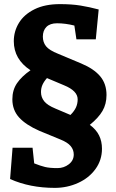

<svg xmlns="http://www.w3.org/2000/svg" viewBox="-20 -750 562 932"><path d="M475 -28Q475 27 443.5 70.5Q412 114 359 138Q306 162 246 162Q125 162 29 119L41 -33H138L146 43Q176 55 198.5 60.5Q221 66 259 66Q290 66 314 47.5Q338 29 338 0Q338 -23 323 -41Q308 -59 273 -73L171 -115Q105 -144 72.5 -180Q40 -216 40 -268Q40 -313 62.5 -346Q85 -379 128 -409Q47 -462 47 -550Q47 -598 72 -639Q97 -680 147.5 -705Q198 -730 271 -730Q328 -730 371 -723Q414 -716 459 -704L445 -559H351L341 -626Q297 -637 257 -637Q223 -637 205.5 -619.5Q188 -602 188 -572Q188 -545 203.5 -525.5Q219 -506 262 -489L374 -442Q436 -416 466.5 -379.5Q497 -343 497 -289Q497 -245 477.5 -211.5Q458 -178 416 -144Q447 -121 461 -92.5Q475 -64 475 -28ZM322 -192Q341 -211 349 -229Q357 -247 357 -268Q357 -309 291 -336L208 -371Q193 -354 186 -338Q179 -322 179 -303Q179 -278 194.5 -258.5Q210 -239 249 -223Z"/></svg>

Font: Enriqueta
Style: Bold
Weight: 700
Designer: Viviana Monsalve, Gustavo Ibarra
Foundry: 72Puntos
Version: Version 2.000